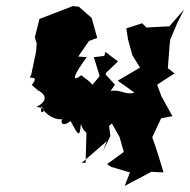

<svg xmlns="http://www.w3.org/2000/svg" viewBox="-20 -581 622 628"><path d="M317 -87 341 -136 331 -215 310 -238 356 -304 325 -338 328 -344 366 -380 325 -411 321 -398 287 -394 306 -332 249 -264 253 -248 231 -189 263 -154 260 -49 247 -48 329 -119ZM321 -272C339 -308 314 -249 292 -250C298 -309 268 -315 246 -335C206 -305 229 -348 264 -394L236 -396L271 -447L298 -457L280 -522L238 -559L218 -561L109 -519L94 -459L100 -439L98 -412L82 -336C65 -315 114 -342 84 -303C116 -272 138 -273 94 -288C113 -285 153 -259 99 -231C150 -228 102 -193 117 -234C123 -202 190 -168 211 -211C172 -201 171 -155 211 -185C240 -130 242 -128 246 -200C234 -135 301 -134 322 -122C345 -188 310 -145 346 -177L371 -133L385 -84L330 -44L344 -35L405 -17L388 27L475 -19L515 -17C503 -56 492 -94 478 -132L507 -194L544 -201L508 -266L494 -304L551 -341L529 -358L535 -436L537 -452L560 -506L582 -550L534 -495L459 -491L445 -505L393 -488L399 -451L413 -400L438 -360L365 -317L420 -278C378 -267 379 -301 301 -273Z"/></svg>

Font: Asimov Aggro
Style: CondIt
Weight: 500
Designer: Google
Version: Version 2.000980; 2014